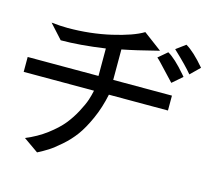

<svg xmlns="http://www.w3.org/2000/svg" viewBox="-116 -876 1233 1121"><g transform="rotate(15 500.0 -315.0)"><path d="M996 -619 940 -564Q904 -608 822 -685L879 -727Q928 -699 996 -619ZM911 -541 851 -489 757 -589Q746 -601 734 -611L788 -657Q833 -632 900 -554ZM183 -642Q319 -642 443 -670.5Q567 -699 628 -736L739 -653Q593 -616 519 -602V-418H874V-328H517Q500 -246 469 -177Q438 -108 406 -64.5Q374 -21 331.5 16Q289 53 261.5 70.5Q234 88 199 106L109 43Q178 15 233.5 -27Q289 -69 321 -108.5Q353 -148 377.5 -194.5Q402 -241 411.5 -270Q421 -299 427 -328H2V-418H430V-584Q277 -562 163 -562L85 -648Q141 -642 183 -642Z"/></g></svg>

Font: cwTeXHei
Style: Medium
Weight: 500
Version: Version 1.17